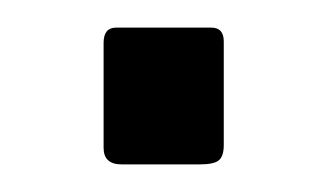

<svg xmlns="http://www.w3.org/2000/svg" viewBox="-20 -119 238 139"><path d="M142 -14Q142 -6 138.5 -3Q135 0 125 0H68Q55 0 55 -12V-88Q55 -99 64 -99H133Q142 -99 142 -89Z"/></svg>

Font: Libre Franklin Light
Style: Regular
Weight: 300
Designer: Pablo Impallari, Rodrigo Fuenzalida
Foundry: Impallari Type
Version: Version 1.002; ttfautohint (v1.5)